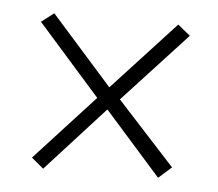

<svg xmlns="http://www.w3.org/2000/svg" viewBox="-35 -402 451 398"><g transform="rotate(5 190.5 -202.5)"><path d="M167 -197 37 -344 63 -364 190 -221 321 -363 347 -342 214 -198 334 -67 307 -43 190 -175 68 -41 43 -62Z"/></g></svg>

Font: Genos Thin Light
Style: Regular
Weight: 300
Version: Version 1.010